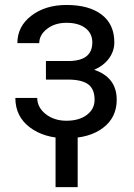

<svg xmlns="http://www.w3.org/2000/svg" viewBox="-20 -558 548 788"><path d="M358.9 -383.8Q358.9 -420.9 330.6 -442.6Q302.2 -464.4 252.9 -464.4Q205.1 -464.4 173.1 -439.5Q141.1 -414.6 141.1 -380.9H51.3Q51.3 -449.7 108.9 -493.7Q166.5 -537.6 252.9 -537.6Q345.7 -537.6 397.5 -497.8Q449.2 -458 449.2 -384.3Q449.2 -348.6 427.7 -318.8Q406.2 -289.1 366.7 -271.5Q459 -240.2 459 -148.4Q459 -75.7 402.8 -33.2Q346.7 9.3 252.9 9.3Q161.6 9.3 102.3 -35.4Q43 -80.1 43 -156.2H132.8Q132.8 -117.7 167.2 -90.1Q201.7 -62.5 252.9 -62.5Q304.7 -62.5 336.4 -86.4Q368.2 -110.4 368.2 -148.4Q368.2 -192.9 341.6 -212.2Q314.9 -231.4 258.8 -231.4H168.5V-307.6H266.6Q358.9 -310.1 358.9 -383.8ZM298.8 210H208V-40H298.8Z"/></svg>

Font: APIMedia Roboto
Style: Regular
Weight: 400
Designer: Google
Version: Version 2.137; 2017